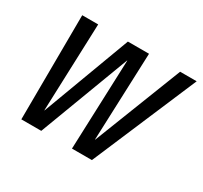

<svg xmlns="http://www.w3.org/2000/svg" viewBox="-115 -679 881 834"><g transform="rotate(30 326.0 -262.0)"><path d="M75 0 78 -524H158L142 -84H143L307 -524H413L396 -84H397L569 -524H652L429 0H329L346 -451H345L175 0Z"/></g></svg>

Font: Fragment Mono
Style: Italic
Weight: 400
Italic angle: -12°
Designer: Wei Huang based on Nimbus Sans by URW Studio, based on Helvetica by Max Miedinger.
Foundry: Wei Huang
Version: Version 1.011; ttfautohint (v1.8.4.7-5d5b)